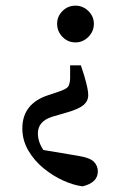

<svg xmlns="http://www.w3.org/2000/svg" viewBox="-20 -474 428 679"><path d="M247 -454Q273 -454 292.5 -435Q312 -416 312 -390Q312 -363 292.5 -343.5Q273 -324 247 -324Q220 -324 201 -343.5Q182 -363 182 -390Q182 -416 201 -435Q220 -454 247 -454ZM59 -20Q59 -108 152 -138L185 -149Q213 -158 220 -166.5Q227 -175 228 -197V-243H266L278 -206Q286 -178 289 -163Q292 -148 292 -138Q292 -117 276 -103Q260 -89 219 -77L164 -61Q114 -45 114 -2Q114 28 134 57.5Q154 87 180 112L89 49L256 77Q299 84 312.5 98.5Q326 113 326 132Q326 172 272 185Q240 181 203.5 164.5Q167 148 134 121Q101 94 80 58Q59 22 59 -20Z"/></svg>

Font: Lisu Bosa Medium
Style: Regular
Weight: 500
Designer: David Morse, Annie Olsen, Victor Gaultney, Frank Grießhammer (Latin)
Foundry: SIL International
Version: Version 2.000